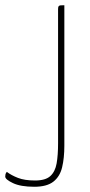

<svg xmlns="http://www.w3.org/2000/svg" viewBox="-145 -520 344 734"><path d="M-14 194Q-66 194 -95.5 180Q-125 166 -125 155Q-125 150 -124 146Q-123 142 -119 137Q-102 150 -76.5 160Q-51 170 -11 170Q29 170 47.5 153Q66 136 71.5 104.5Q77 73 77 28V-485Q77 -493 79 -496Q81 -499 86.5 -499.5Q92 -500 101 -500V37Q101 84 92.5 119.5Q84 155 59 174.5Q34 194 -14 194Z"/></svg>

Font: Yanone Kaffeesatz ExtraLight ExtraLight
Style: Regular
Weight: 250
Version: Version 2.003